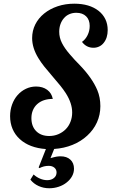

<svg xmlns="http://www.w3.org/2000/svg" viewBox="-20 -775 610 1021"><path d="M141.6 180.2 158.7 152.8Q173.3 166.5 192.6 174.8Q211.9 183.1 231 183.1Q252.9 183.1 266.8 171.6Q280.8 160.2 280.8 142.1Q280.8 126.5 269.3 116.7Q257.8 106.9 238.8 106.9Q212.9 106.9 189.9 119.1L185.5 115.2L224.1 17.6Q180.7 14.6 145.5 1.2Q110.4 -12.2 85.4 -35.2Q60.1 -58.1 46.9 -89.1Q33.7 -120.1 33.7 -157.2Q33.7 -189.9 44.2 -219Q54.7 -248 73.7 -269.5Q92.8 -291 118.2 -303Q143.6 -314.9 171.9 -314.9Q207 -314.9 231 -297.4Q254.9 -279.8 260.7 -249Q208.5 -249 177.7 -221.2Q163.1 -208 155 -189Q147 -169.9 147 -147Q147 -103 172.6 -77.4Q198.2 -51.8 241.7 -51.8Q267.6 -51.8 290 -61.3Q312.5 -70.8 329.1 -87.4Q345.7 -104 354.7 -127.2Q363.8 -150.4 363.8 -176.8Q363.8 -225.6 330.6 -278.3Q317.4 -298.8 301.5 -318.6Q285.6 -338.4 257.3 -371.1Q231.9 -400.4 214.8 -421.9Q197.8 -443.4 184.1 -465.8Q150.9 -520 150.9 -572.3Q150.9 -611.3 167.5 -644.8Q184.1 -678.2 214.8 -703.1Q245.6 -728 286.6 -741.7Q327.6 -755.4 375 -755.4Q455.6 -755.4 504.4 -717.3Q527.8 -698.7 540.3 -672.9Q552.7 -647 552.7 -615.2Q552.7 -573.7 531.7 -547.4Q522 -534.7 507.6 -527.8Q493.2 -521 477.1 -521Q439.5 -521 416 -552.2Q435.1 -565.9 446 -588.6Q457 -611.3 457 -637.2Q457 -669.4 438 -688.2Q418.9 -707 385.7 -707Q365.7 -707 348.9 -699.7Q332 -692.4 320.3 -678.7Q308.1 -665 301.5 -646.5Q294.9 -627.9 294.9 -606Q294.9 -574.7 309.6 -545.9Q324.2 -517.1 351.6 -485.8Q376 -457 404.3 -428.7Q470.2 -360.4 497.6 -295.4Q513.7 -256.8 513.7 -210.4Q513.7 -164.6 495.6 -124.5Q477.5 -84.5 443.8 -53.7Q410.6 -22.9 365.5 -4.6Q320.3 13.7 268.1 17.1L248.5 65.9Q268.6 60.1 280 58.1Q291.5 56.2 301.8 56.2Q335 56.2 354.2 74Q373.5 91.8 373.5 122.1Q373.5 143.1 363.3 161.9Q353 180.7 334.5 195.3Q316.4 210 292.2 218Q268.1 226.1 241.7 226.1Q211.4 226.1 185.1 214.1Q158.7 202.1 141.6 180.2Z"/></svg>

Font: Pattaya
Style: Regular
Weight: 400
Designer: Pablo Impallari / Thai characters Designed by Thanarat Vachiruckul and Suppakit Chalermlarp
Foundry: Pablo Impallari
Version: Version 2.000